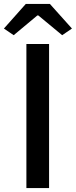

<svg xmlns="http://www.w3.org/2000/svg" viewBox="-38 -962 388 982"><path d="M97 0H213V-737H97ZM32 -782 153 -883H158L280 -782L330 -816L217 -942H94L-18 -816Z"/></svg>

Font: Noto Sans TC Medium
Style: Regular
Weight: 500
Designer: Ryoko NISHIZUKA 西塚涼子 (kana, bopomofo & ideographs); Paul D. Hunt (Latin, Greek & Cyrillic); Sandoll Communications 산돌커뮤니
Foundry: Adobe
Version: Version 2.004;hotconv 1.0.118;makeotfexe 2.5.65603